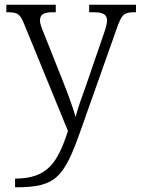

<svg xmlns="http://www.w3.org/2000/svg" viewBox="-20 -556 598 816"><path d="M44 203V240H50C220 240 253 196 324 -5L478 -440C498 -496 508 -504 554 -504H558V-536H359V-504H378C420 -504 435 -493 435 -468C435 -456 429 -435 421 -412L345 -191C327 -141 311 -98 301 -58C292 -96 264 -169 243 -222L169 -408C155 -442 150 -456 150 -468C150 -493 163 -504 204 -504H217V-536H7V-504H10C56 -504 65 -497 83 -453L269 1C225 132 185 203 44 203Z"/></svg>

Font: Noto Serif Lao Light
Style: Regular
Weight: 300
Designer: Monotype Design Team
Foundry: Monotype Imaging Inc.
Version: Version 2.003